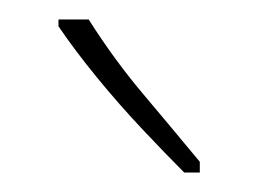

<svg xmlns="http://www.w3.org/2000/svg" viewBox="-20 -783 265 197"><path d="M71 -763Q97 -722 126.5 -687Q156 -652 185 -617V-606H169Q150 -625 126 -650.5Q102 -676 79.5 -703.5Q57 -731 40 -756V-763Z"/></svg>

Font: Noto Sans Thai Looped ExtraCondensed Thin
Style: Regular
Weight: 100
Width: 2
Designer: Sasikarn Vongin, Ben Mitchell
Foundry: The Fontpad Ltd
Version: Version 1.001; ttfautohint (v1.8.4.7-5d5b)